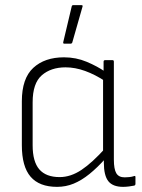

<svg xmlns="http://www.w3.org/2000/svg" viewBox="-20 -716 552 747"><path d="M202 11Q133 11 99 -28.5Q65 -68 65 -151V-322Q65 -411 109.5 -452Q154 -493 229 -493Q276 -493 317.5 -475.5Q359 -458 389 -437L391 -399Q350 -426 311 -440Q272 -454 235 -454Q178 -454 142.5 -423Q107 -392 107 -318V-151Q107 -87 133 -57Q159 -27 212 -27Q255 -27 297 -55Q339 -83 391 -141V-100Q359 -64 328 -39Q297 -14 266.5 -1.5Q236 11 202 11ZM459 11Q419 11 401.5 -11Q384 -33 384 -84V-106L381 -120V-413L383 -428V-476Q383 -482 389 -482H418Q423 -482 423 -476V-95Q423 -58 432.5 -42Q442 -26 465 -26Q473 -26 483 -27Q493 -28 502 -31Q507 -33 507 -27V0Q507 4 503 6Q494 8 481.5 9.5Q469 11 459 11ZM230 -546Q225 -546 226 -552L259 -691Q260 -696 265 -696H297Q303 -696 301 -690L261 -550Q259 -546 255 -546Z"/></svg>

Font: Sofia Sans Semi Condensed ExtraLight
Style: Regular
Weight: 250
Version: Version 4.100